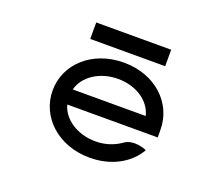

<svg xmlns="http://www.w3.org/2000/svg" viewBox="-105 -741 1023 898"><g transform="rotate(20 407.0 -291.5)"><path d="M231 -594V-512H604V-594ZM685 -187V-225C685 -356 576 -462 418 -462C260 -462 148 -357 148 -226C148 -95 260 11 418 11C523 11 607 -36 650 -106L653 -111L648 -114C648 -114 584 -141 541 -108C508 -85 465 -70 418 -70C327 -70 253 -119 235 -187ZM235 -262C252 -330 326 -381 418 -381C510 -381 582 -331 598 -262Z"/></g></svg>

Font: Charger Monospace
Style: Regular
Weight: 400
Designer: Jasper
Foundry: Cannot Into Space Fonts
Version: Version 0.980